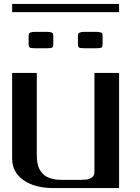

<svg xmlns="http://www.w3.org/2000/svg" viewBox="-20 -953 707 973"><path d="M583.5 -933.1V-891.6H41.5V-933.1ZM500 -771V-729Q500 -716.8 495.1 -712.6Q490.2 -708.5 468.8 -708.5H406.2Q385.3 -708.5 380.1 -712.6Q375 -716.8 375 -729V-771Q375.5 -778.3 376.5 -781.5Q377.4 -784.7 384.5 -788.1Q391.6 -791.5 406.2 -791.5H468.8Q483.4 -791.5 490.5 -788.6Q497.6 -785.6 498.5 -782.5Q499.5 -779.3 500 -771ZM250 -771V-729Q250 -716.8 245.1 -712.6Q240.2 -708.5 218.8 -708.5H156.2Q135.3 -708.5 130.1 -712.6Q125 -716.8 125 -729V-771Q125.5 -778.3 126.5 -781.5Q127.4 -784.7 134.5 -788.1Q141.6 -791.5 156.2 -791.5H218.8Q233.4 -791.5 240.5 -788.6Q247.6 -785.6 248.5 -782.5Q249.5 -779.3 250 -771ZM583.5 -583.5V0H250Q156.2 0 98.9 -40.3Q41.5 -80.6 41.5 -149.9V-583.5H166.5V-172.9Q166.5 -159.7 167 -149.9Q167.5 -140.1 170.2 -125.5Q172.9 -110.8 177.7 -100.3Q182.6 -89.8 191.9 -78.1Q201.2 -66.4 213.9 -58.8Q226.6 -51.3 246.6 -46.4Q266.6 -41.5 291.5 -41.5H375Q389.2 -41.5 396.2 -41.7Q403.3 -42 415 -43Q426.8 -43.9 432.9 -46.6Q439 -49.3 445.8 -54Q452.6 -58.6 455.6 -65.9Q458.5 -73.2 458.5 -83.5V-583.5Z"/></svg>

Font: Gputeks
Style: Bold
Weight: 600
Width: 8
Version: Version 0.9